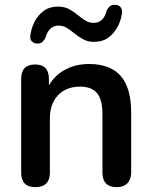

<svg xmlns="http://www.w3.org/2000/svg" viewBox="-20 -761 623 789"><path d="M132 -582Q118 -583 110 -592Q102 -601 105 -618Q109 -646 122.5 -672.5Q136 -699 160 -716.5Q184 -734 219 -734Q244 -734 263 -724Q282 -714 298 -700.5Q314 -687 330 -677Q346 -667 364 -667Q406 -667 418 -717Q424 -729 432 -735.5Q440 -742 453 -741Q468 -741 475.5 -731.5Q483 -722 481 -705Q477 -676 462.5 -649.5Q448 -623 424.5 -606Q401 -589 366 -589Q342 -589 323 -599Q304 -609 287.5 -622.5Q271 -636 255 -646Q239 -656 221 -656Q181 -656 167 -606Q163 -597 154.5 -589Q146 -581 132 -582ZM125 8Q67 8 67 -52V-437Q67 -496 124 -496Q181 -496 181 -437V-410Q206 -453 249 -475.5Q292 -498 346 -498Q433 -498 476 -449Q519 -400 519 -298V-52Q519 -24 503.5 -8Q488 8 460 8Q401 8 401 -52V-293Q401 -352 378.5 -378.5Q356 -405 309 -405Q252 -405 218.5 -369.5Q185 -334 185 -275V-52Q185 8 125 8Z"/></svg>

Font: Chiron GoRound TC M
Style: Regular
Weight: 500
Designer: Ryoko NISHIZUKA 西塚涼子 (kana, bopomofo & ideographs); Paul D. Hunt (Latin, Greek & Cyrillic); Sandoll Communications 산돌커뮤니
Foundry: Adobe
Version: Version 1.000;hotconv 1.1.1;makeotfexe 2.6.0